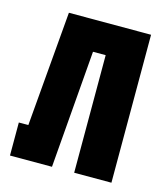

<svg xmlns="http://www.w3.org/2000/svg" viewBox="-90 -631 611 702"><g transform="rotate(15 216.0 -280.0)"><path d="M396 -560V0H255V-445H207L171 0H12V-125H48L85 -560Z"/></g></svg>

Font: Tektur Condensed SemiBold
Style: Regular
Weight: 600
Width: 3
Designer: Adam Jagosz
Foundry: Adam Jagosz
Version: Version 1.005;gftools[0.9.30]